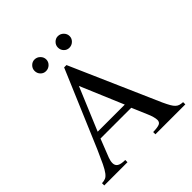

<svg xmlns="http://www.w3.org/2000/svg" viewBox="-217 -995 1157 1157"><g transform="rotate(-45 361.0 -417.0)"><path d="M706 0H451V-19Q491 -20 506 -27Q521 -34 521 -53Q521 -64 516 -82Q511 -100 502 -120L461 -216H199L153 -99Q145 -78 145 -60Q145 -39 161 -29Q177 -19 213 -19V0H15V-19Q33 -20 45.5 -25Q58 -30 71 -47Q84 -64 99.5 -96Q115 -128 139 -183L347 -674H367L616 -106Q629 -78 638.5 -61.5Q648 -45 657.5 -36Q667 -27 678 -23.5Q689 -20 706 -19ZM447 -257 331 -532 216 -257ZM254 -834Q275 -834 290 -819Q305 -804 305 -784Q305 -764 290 -749.5Q275 -735 254 -735Q234 -735 220 -749.5Q206 -764 206 -785Q206 -805 220.5 -819.5Q235 -834 254 -834ZM453 -834Q474 -834 489 -819Q504 -804 504 -784Q504 -764 489 -749.5Q474 -735 453 -735Q433 -735 419 -749.5Q405 -764 405 -785Q405 -805 419.5 -819.5Q434 -834 453 -834Z"/></g></svg>

Font: Klingon pIqaD vaHbo'
Style: Regular
Weight: 400
Width: 0
Designer: Mike Neff (qa'vaj)
Foundry: Mike Neff and Michael Everson
Version: Version 2.003